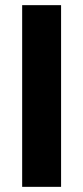

<svg xmlns="http://www.w3.org/2000/svg" viewBox="-20 -725 323 745"><path d="M66 0V-705H217V0Z"/></svg>

Font: Nunito Sans ExtraBold
Style: Regular
Weight: 800
Designer: Vernon Adams
Foundry: Vernon Adams
Version: Version 3.101; ttfautohint (v1.8.4.7-5d5b);gftools[0.9.27]